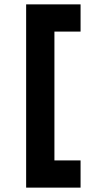

<svg xmlns="http://www.w3.org/2000/svg" viewBox="-20 -732 430 882"><path d="M100.1 129.9V-711.9H350.1V-586.9H230V4.9H350.1V129.9Z"/></svg>

Font: Overpass
Style: Bold
Weight: 700
Designer: Delve Withrington
Foundry: Delve Fonts
Version: Version 1.001